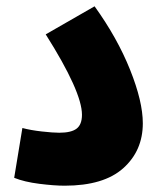

<svg xmlns="http://www.w3.org/2000/svg" viewBox="-20 -584 508 609"><path d="M51 -178Q77 -171 112.5 -167Q148 -163 168 -163Q206 -163 223 -176Q240 -189 240 -220Q240 -293 125 -475L280 -564Q352 -464 392.5 -363Q433 -262 433 -193Q433 -106 371 -50.5Q309 5 185 5Q152 5 104.5 -1Q57 -7 25 -20Z"/></svg>

Font: Noto Sans Arabic CondBlack
Style: Regular
Weight: 900
Width: 3
Designer: Nadine Chahine
Foundry: Monotype Imaging Inc.
Version: Version 1.001